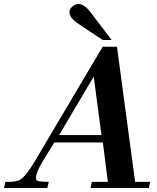

<svg xmlns="http://www.w3.org/2000/svg" viewBox="-67 -945 789 965"><path d="M688 -31 681 0H388L395 -31H475L450 -229H206L150 -138Q114 -79 114 -52Q114 -47 116 -41Q120 -31 178 -31L171 0H-47L-40 -31Q13 -29 34 -42Q64 -59 110 -138L449 -710H521L612 -31ZM443 -266 404 -560 230 -266ZM494 -744H449L326 -826Q282 -855 282 -885Q282 -899 296.5 -912Q311 -925 327 -925Q357 -925 390 -881Z"/></svg>

Font: GFS Didot
Style: Bold Italic
Weight: 700
Italic angle: -12°
Designer: Designed by Takis Katsoulidis and George D. Matthiopoulos.
Foundry: Designed by Takis Katsoulidis and George D. Matthiopoulos.
Version: Version 1.0